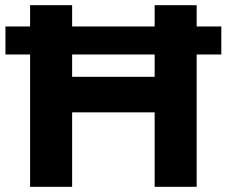

<svg xmlns="http://www.w3.org/2000/svg" viewBox="-20 -720 875 740"><path d="M576 -700H738V0H576ZM258 0H96V-700H258ZM588 -287H246V-424H588ZM1 -510V-618H833V-510Z"/></svg>

Font: MOST Montserrat
Style: Bold
Weight: 700
Designer: Julieta Ulanovsky
Foundry: Julieta Ulanovsky
Version: Version 8.000;March 11, 2024;FontCreator 15.0.0.2926 64-bit